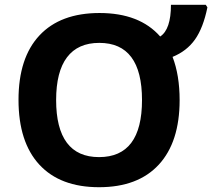

<svg xmlns="http://www.w3.org/2000/svg" viewBox="-20 -780 895 810"><path d="M737.8 -357.9Q737.8 -180.7 649.9 -85.4Q562 9.8 397.9 9.8Q233.9 9.8 146 -85.4Q58.1 -180.7 58.1 -358.9Q58.1 -536.1 146.5 -630.6Q234.9 -725.1 399.9 -725.1Q568.8 -725.1 655.8 -626Q701.2 -655.8 701.2 -759.8H848.1L855 -749Q837.4 -662.6 802.7 -613.5Q768.1 -564.5 708 -540Q737.8 -462.4 737.8 -357.9ZM216.8 -357.9Q216.8 -238.3 262.2 -177.7Q307.6 -117.2 397.9 -117.2Q579.1 -117.2 579.1 -357.9Q579.1 -599.1 398.9 -599.1Q308.6 -599.1 262.7 -538.3Q216.8 -477.5 216.8 -357.9Z"/></svg>

Font: Zoram GWebM
Style: Bold
Weight: 700
Foundry: Ascender Corporation
Version: Version 1.000